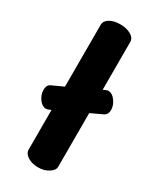

<svg xmlns="http://www.w3.org/2000/svg" viewBox="-192 -809 720 870"><g transform="rotate(30 168.0 -374.0)"><path d="M167 -748Q200 -748 222.5 -735Q245 -722 245 -701V-451L258 -457Q264 -460 270 -460Q291 -460 307.5 -437Q324 -414 324 -391Q324 -366 305 -357L245 -329V-48Q245 -30 222 -15Q199 0 167 0Q134 0 112 -14.5Q90 -29 90 -48V-256L78 -251Q72 -248 65 -248Q45 -248 29 -270Q13 -292 13 -317Q13 -343 31 -351L90 -378V-701Q90 -722 111.5 -735Q133 -748 167 -748Z"/></g></svg>

Font: Dosis
Style: ExtraBold
Weight: 800
Designer: EdgarTolentino, PabloImpallari, IginoMarini
Foundry: EdgarTolentino, PabloImpallari, IginoMarini
Version: Version 1.007